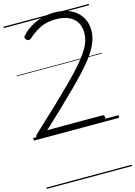

<svg xmlns="http://www.w3.org/2000/svg" viewBox="-177 -979 1017 1442"><g transform="rotate(-15 331.5 -257.5)"><path d="M45 0Q35 0 29.5 -7Q24 -14 24.5 -23Q25 -32 32 -39L219 -214Q284 -276 336 -327.5Q388 -379 427.5 -421.5Q467 -464 495 -500Q523 -536 541 -567Q559 -598 567 -626.5Q575 -655 575 -683Q575 -735 553 -769Q531 -803 490.5 -820.5Q450 -838 392 -838Q325 -838 275 -814Q225 -790 180 -750Q169 -740 160 -739.5Q151 -739 141 -748Q130 -759 132 -768Q134 -777 143 -785Q170 -814 209 -838Q248 -862 296 -876Q344 -890 398 -890Q448 -890 491 -876.5Q534 -863 565 -837Q596 -811 613.5 -773.5Q631 -736 631 -687Q631 -655 621.5 -622Q612 -589 593 -554Q574 -519 543.5 -480Q513 -441 471 -395.5Q429 -350 374.5 -296Q320 -242 252 -177L117 -50H546Q554 -50 558 -45Q562 -40 562 -28Q561 -14 555.5 -7Q550 0 541 0ZM0 365H663V375H0ZM0 -20H663V0H0ZM0 -505H663V-500H0ZM0 -885H663V-875H0Z"/></g></svg>

Font: Playwrite GB S Guides
Style: Italic
Weight: 400
Italic angle: -7.01216°
Designer: Veronika Burian, José Scaglione
Foundry: TypeTogether
Version: Version 1.002